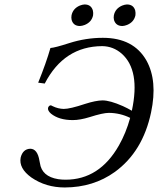

<svg xmlns="http://www.w3.org/2000/svg" viewBox="-20 -827 705 857"><path d="M488.3 -758.8Q494.6 -789.1 525.4 -802.2Q536.6 -806.6 546.4 -807.1Q575.7 -807.1 583.5 -780.3Q585.9 -769.5 584.5 -758.8Q578.1 -728.5 547.4 -715.8Q536.1 -711.4 526.4 -710.9Q497.1 -710.9 488.8 -737.8Q486.3 -748 488.3 -758.8ZM299.3 -758.8Q305.7 -789.1 336.4 -802.2Q347.7 -806.6 357.4 -807.1Q386.7 -807.1 394.5 -780.3Q397 -769.5 395.5 -758.8Q389.2 -728.5 358.4 -715.8Q347.2 -711.4 336.9 -710.9Q307.6 -710.9 299.8 -737.8Q297.4 -748 299.3 -758.8ZM269 9.8Q184.6 9.8 120.1 -34.7Q63 -75.7 72.3 -124Q82 -161.6 114.7 -163.1Q147.5 -163.1 156.2 -108.9Q157.2 -103.5 158.2 -99.1Q166.5 -39.1 239.7 -27.3Q255.4 -24.9 272.5 -24.9Q423.8 -24.9 510.7 -177.7Q542 -232.4 561 -300.8Q516.6 -322.8 465.8 -323.2Q439.5 -323.2 379.9 -304.2Q337.4 -291 304.7 -291Q243.2 -291 207.5 -319.8Q192.4 -333 194.3 -345.2Q197.8 -356 206.1 -356.9Q208.5 -356.9 215.3 -353Q239.3 -341.3 264.6 -340.8Q292.5 -340.8 359.9 -363.3Q407.2 -378.4 437.5 -378.9Q470.7 -378.9 528.3 -353.5Q549.8 -343.8 567.9 -333L568.8 -334Q606.9 -513.2 523.4 -587.4Q485.4 -620.6 436 -621.1Q265.6 -620.1 179.7 -454.1L150.4 -458Q186.5 -547.4 205.1 -612.8Q224.6 -613.8 289.6 -634.8Q363.3 -658.2 439 -658.2Q576.2 -658.2 633.8 -556.6Q684.1 -466.3 654.3 -325.2Q617.2 -149.9 492.7 -59.6Q397 9.3 269 9.8Z"/></svg>

Font: Linux Libertine Display Slanted O
Style: Slanted
Weight: 400
Designer: Philipp H. Poll
Foundry: Philipp H. Poll
Version: Version 5.0.9